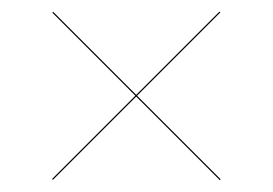

<svg xmlns="http://www.w3.org/2000/svg" viewBox="-20 -551 472 332"><path d="M71.5 -240 70 -241.5 359.5 -531 361 -529.5ZM360 -239.5 70.5 -529 72 -530.5 361.5 -241Z"/></svg>

Font: Bodoni Moda 96pt
Style: Italic
Weight: 400
Italic angle: -13°
Version: Version 2.004